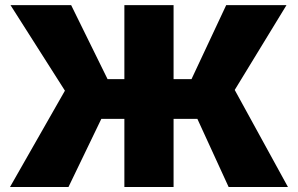

<svg xmlns="http://www.w3.org/2000/svg" viewBox="-20 -748 1192 768"><path d="M674.3 -727.5V0H477.5V-727.5ZM20 0 239.7 -385.3 22 -727.5H264.6L410.2 -431.6H746.1L884.8 -727.5H1126L918.9 -388.2L1131.8 0H894.5L769.5 -272.5H385.3L253.9 0Z"/></svg>

Font: Inter 16pt Black
Style: Regular
Weight: 900
Version: Version 4.001;git-66647c0bb